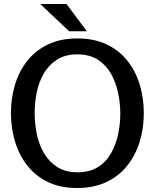

<svg xmlns="http://www.w3.org/2000/svg" viewBox="-20 -933 777 964"><path d="M367 11Q284 11 222 -18.5Q160 -48 118.5 -100Q77 -152 56 -220Q35 -288 35 -365Q35 -442 56 -510Q77 -578 118.5 -629.5Q160 -681 222.5 -710.5Q285 -740 368 -740Q451 -740 513.5 -711Q576 -682 618 -630Q660 -578 681 -510Q702 -442 702 -364Q702 -286 680.5 -218.5Q659 -151 617 -99Q575 -47 512 -18Q449 11 367 11ZM369 -68Q430 -68 471.5 -94Q513 -120 537.5 -163.5Q562 -207 573 -258.5Q584 -310 584 -362Q584 -414 573 -466.5Q562 -519 537.5 -562.5Q513 -606 471.5 -633Q430 -660 368 -660Q307 -660 266 -633.5Q225 -607 200 -564Q175 -521 164.5 -469Q154 -417 154 -366Q154 -314 164.5 -261.5Q175 -209 200 -165.5Q225 -122 266.5 -95Q308 -68 369 -68ZM314 -913 416 -776H327L182 -913Z"/></svg>

Font: Rosario SemiBold
Style: Regular
Weight: 600
Designer: Hector Gatti
Foundry: Omnibus Type
Version: Version 1.101; ttfautohint (v1.8.1.43-b0c9)